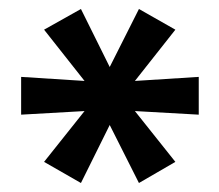

<svg xmlns="http://www.w3.org/2000/svg" viewBox="-20 -758 488 427"><path d="M78 -398 168 -511 27 -503V-587L168 -578L78 -692L160 -738L224 -609L289 -738L370 -692L280 -578L422 -587V-503L280 -511L370 -398L289 -351L224 -480L160 -351Z"/></svg>

Font: Sarabun SemiBold
Style: Regular
Weight: 600
Designer: Suppakit Chalermlarp | Katatrad Co.,Ltd.
Foundry: Cadson Demak Co.,Ltd.
Version: Version 1.000; ttfautohint (v1.6)